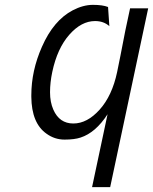

<svg xmlns="http://www.w3.org/2000/svg" viewBox="-20 -558 627 787"><path d="M460 -262.2Q471.2 -315.4 493.7 -432.6L513.2 -523.9H587.4L431.6 209H357.4L420.9 -89.8Q372.1 -14.2 310.1 5.9Q285.2 14.2 244.6 14.2Q204.1 14.2 170.9 -9.8Q109.4 -52.7 108.4 -161.1V-167.5Q108.4 -268.1 151.9 -366.2Q199.2 -474.1 277.8 -515.6Q320.8 -538.1 360.8 -538.1Q400.9 -538.1 422.9 -529.3L428.2 -450.7Q405.3 -471.7 369.6 -471.7Q313.5 -471.7 264.2 -415.8Q214.8 -359.9 194.3 -263.2Q185.1 -220.2 185.1 -179.7Q185.1 -139.2 198.7 -108.4Q223.6 -51.8 280.5 -51.8Q337.4 -51.8 388.4 -108.6Q439.5 -165.5 460 -262.2Z"/></svg>

Font: Tuffy
Style: Italic
Weight: 400
Italic angle: -12°
Designer: Thatcher Ulrich, Karoly Barta and Michael Everson
Version: Version 001.271